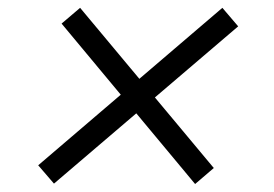

<svg xmlns="http://www.w3.org/2000/svg" viewBox="-20 -523 686 481"><path d="M468.8 -62 134.3 -463.9 180.7 -503.4 515.6 -102.1ZM115.2 -63 75.7 -108.9 537.1 -503.4 576.7 -457Z"/></svg>

Font: Inter 17pt Light
Style: Italic
Weight: 300
Italic angle: -9.3988°
Version: Version 4.001;git-66647c0bb